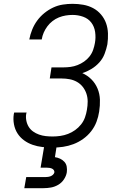

<svg xmlns="http://www.w3.org/2000/svg" viewBox="-20 -763 640 1003"><path d="M255 8Q228 8 201.5 5Q175 2 150.5 -6.5Q126 -15 105.5 -30Q85 -45 71.5 -66Q58 -87 53 -113.5Q48 -140 52 -166Q53 -168 53 -170.5Q53 -173 54 -175H119Q118 -173 118 -171.5Q118 -170 117 -169Q114 -151 117.5 -133Q121 -115 130 -100.5Q139 -86 153 -76Q167 -66 184 -60Q201 -54 219 -52Q237 -50 255 -50Q275 -50 295.5 -53Q316 -56 335.5 -63.5Q355 -71 372.5 -83.5Q390 -96 403.5 -113Q417 -130 424 -150Q431 -170 434 -189Q438 -211 438 -232.5Q438 -254 431.5 -273.5Q425 -293 412.5 -309Q400 -325 382.5 -335Q365 -345 344.5 -349Q324 -353 302 -353H240L249 -411H312Q330 -411 348.5 -413.5Q367 -416 385 -423Q403 -430 419.5 -441.5Q436 -453 448 -468.5Q460 -484 466.5 -502.5Q473 -521 476 -539Q481 -567 477 -595.5Q473 -624 457 -645Q441 -666 414.5 -675.5Q388 -685 359 -685Q341 -685 323 -682Q305 -679 287.5 -672Q270 -665 254.5 -653Q239 -641 227.5 -625.5Q216 -610 208.5 -593Q201 -576 198 -557H133Q138 -583 148 -608Q158 -633 174 -655Q190 -677 211.5 -694.5Q233 -712 257.5 -723.5Q282 -735 308 -739Q334 -743 359 -743Q388 -743 415.5 -738Q443 -733 466.5 -720.5Q490 -708 507.5 -687.5Q525 -667 534 -642Q543 -617 544 -588.5Q545 -560 541 -532Q536 -507 526.5 -482Q517 -457 499 -437Q481 -417 458 -403Q435 -389 410 -381Q437 -369 457.5 -348.5Q478 -328 489.5 -300.5Q501 -273 502 -242Q503 -211 498 -180Q494 -153 484 -126.5Q474 -100 456 -77Q438 -54 414 -37Q390 -20 363.5 -10Q337 0 309.5 4Q282 8 255 8ZM107 220 117 162H217Q224 162 231 161Q238 160 244.5 157.5Q251 155 256.5 150Q262 145 264 138Q264 138 264 138Q264 138 264 138Q265 131 261 125.5Q257 120 251 117.5Q245 115 238.5 114Q232 113 225 113H192L211 0H276L267 58Q281 60 294 66Q307 72 316.5 82.5Q326 93 328.5 107.5Q331 122 329 137Q326 156 314 174Q302 192 284 202.5Q266 213 246.5 216.5Q227 220 207 220Z"/></svg>

Font: Iosevka Curly LtExObl
Style: Regular
Weight: 300
Width: 7
Italic angle: -9°
Monospace: yes
Designer: Belleve Invis
Foundry: Belleve Invis
Version: Version 11.1.0; ttfautohint (v1.8.3)